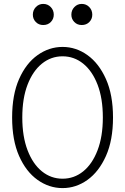

<svg xmlns="http://www.w3.org/2000/svg" viewBox="-20 -951 640 982"><path d="M300 11Q231 11 172 -31Q113 -73 77.5 -153.5Q42 -234 42 -350Q42 -466 77.5 -546.5Q113 -627 172 -669Q231 -711 300 -711Q369 -711 427.5 -669Q486 -627 522 -546.5Q558 -466 558 -350Q558 -234 522 -153.5Q486 -73 427.5 -31Q369 11 300 11ZM300 -37Q359 -37 405.5 -74.5Q452 -112 479 -182.5Q506 -253 506 -350Q506 -448 479 -518Q452 -588 405.5 -625.5Q359 -663 300 -663Q241 -663 194.5 -625.5Q148 -588 121 -518Q94 -448 94 -350Q94 -253 121 -182.5Q148 -112 194.5 -74.5Q241 -37 300 -37ZM201 -823Q178 -823 163 -838.5Q148 -854 148 -876Q148 -899 163.5 -915Q179 -931 201 -931Q224 -931 239.5 -915Q255 -899 255 -876Q255 -854 240 -838.5Q225 -823 201 -823ZM398 -823Q375 -823 360 -838.5Q345 -854 345 -876Q345 -899 360.5 -915Q376 -931 398 -931Q421 -931 436.5 -915Q452 -899 452 -876Q452 -854 437 -838.5Q422 -823 398 -823Z"/></svg>

Font: Red Hat Mono
Style: Regular
Weight: 300
Monospace: yes
Designer: Pentagram, MCKL
Foundry: Pentagram, MCKL
Version: Version 1.023